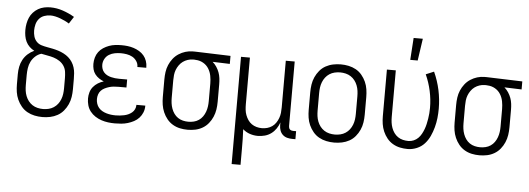

<svg xmlns="http://www.w3.org/2000/svg" viewBox="-57 -923 3614 1311"><g transform="rotate(5 1750.0 -268.0)"><path d="M250 8Q223 8 196.5 2.5Q170 -3 146.5 -16Q123 -29 105.5 -50Q88 -71 77 -95.5Q66 -120 62 -146.5Q58 -173 58 -200V-269Q58 -295 63 -320.5Q68 -346 80.5 -369Q93 -392 112.5 -409.5Q132 -427 156 -438Q138 -447 123 -461.5Q108 -476 99 -494.5Q90 -513 86.5 -533.5Q83 -554 83 -574Q83 -596 87 -617.5Q91 -639 99.5 -659Q108 -679 123 -695.5Q138 -712 157 -723Q176 -734 197.5 -738.5Q219 -743 240 -743Q284 -743 326.5 -728.5Q369 -714 406 -692L375 -644Q361 -653 345 -660.5Q329 -668 313 -674Q297 -680 279.5 -684Q262 -688 245 -688Q224 -688 203 -680.5Q182 -673 168 -656.5Q154 -640 148.5 -618.5Q143 -597 143 -576Q143 -556 148.5 -536Q154 -516 168 -501Q182 -486 201.5 -480Q221 -474 241 -470.5Q261 -467 280.5 -463Q300 -459 319 -453Q338 -447 356.5 -437.5Q375 -428 390 -415Q405 -402 416 -385Q427 -368 433 -348.5Q439 -329 440.5 -309Q442 -289 442 -269V-200Q442 -173 438 -146.5Q434 -120 423 -95.5Q412 -71 394.5 -50Q377 -29 353.5 -16Q330 -3 303.5 2.5Q277 8 250 8ZM250 -47Q269 -47 288 -51.5Q307 -56 323 -66.5Q339 -77 350.5 -92Q362 -107 369 -125Q376 -143 378.5 -162Q381 -181 381 -200V-269Q381 -291 378 -313Q375 -335 363 -353.5Q351 -372 332 -384.5Q313 -397 292 -403.5Q271 -410 249.5 -413.5Q228 -417 206 -422Q183 -415 165 -398.5Q147 -382 136.5 -361Q126 -340 122.5 -316Q119 -292 119 -269V-200Q119 -181 121.5 -162Q124 -143 131 -125Q138 -107 149.5 -92Q161 -77 177 -66.5Q193 -56 212 -51.5Q231 -47 250 -47Z M747 8Q724 8 700.5 5Q677 2 654.5 -5.5Q632 -13 612 -26Q592 -39 577.5 -57.5Q563 -76 556.5 -99Q550 -122 550 -146Q550 -167 556 -188Q562 -209 575.5 -225.5Q589 -242 607.5 -253.5Q626 -265 647 -271Q629 -278 613.5 -288.5Q598 -299 586.5 -314Q575 -329 570.5 -347.5Q566 -366 566 -384Q566 -406 572 -427.5Q578 -449 591 -466.5Q604 -484 622.5 -496Q641 -508 661.5 -515.5Q682 -523 703.5 -525.5Q725 -528 747 -528Q768 -528 789 -525.5Q810 -523 830 -516.5Q850 -510 868.5 -499Q887 -488 900.5 -472Q914 -456 921 -435.5Q928 -415 928 -394V-389H867V-392Q867 -412 855 -429.5Q843 -447 825.5 -456.5Q808 -466 787.5 -469.5Q767 -473 747 -473Q726 -473 705 -469Q684 -465 666 -454Q648 -443 637.5 -424Q627 -405 627 -383Q627 -369 631.5 -355.5Q636 -342 645.5 -331.5Q655 -321 667.5 -314.5Q680 -308 694 -304.5Q708 -301 722 -299.5Q736 -298 750 -298H805V-243H750Q734 -243 718 -241.5Q702 -240 687 -235.5Q672 -231 657.5 -224Q643 -217 632 -205.5Q621 -194 616 -178.5Q611 -163 611 -147Q611 -131 616 -115.5Q621 -100 631 -88Q641 -76 655 -68Q669 -60 684.5 -55.5Q700 -51 715.5 -49Q731 -47 747 -47Q762 -47 776.5 -48.5Q791 -50 805.5 -53Q820 -56 833.5 -62Q847 -68 858.5 -77.5Q870 -87 876.5 -100.5Q883 -114 883 -129V-131H944V-128Q944 -105 935.5 -84Q927 -63 912 -46.5Q897 -30 877 -19.5Q857 -9 835.5 -2.5Q814 4 791.5 6Q769 8 747 8Z M1246 8Q1219 8 1193 2.5Q1167 -3 1144 -16.5Q1121 -30 1104 -51Q1087 -72 1076.5 -96.5Q1066 -121 1062 -147Q1058 -173 1058 -200V-320Q1058 -346 1061.5 -371.5Q1065 -397 1075 -420.5Q1085 -444 1101 -464.5Q1117 -485 1138.5 -499Q1160 -513 1184.5 -520.5Q1209 -528 1235 -528H1250L1494 -520V-465L1376 -469Q1392 -455 1403.5 -437.5Q1415 -420 1422 -401Q1429 -382 1431.5 -361.5Q1434 -341 1434 -320V-200Q1434 -173 1430 -147Q1426 -121 1415.5 -96.5Q1405 -72 1388 -51Q1371 -30 1348 -16.5Q1325 -3 1299 2.5Q1273 8 1246 8ZM1246 -47Q1265 -47 1283.5 -51.5Q1302 -56 1317.5 -66.5Q1333 -77 1344 -92.5Q1355 -108 1361.5 -126Q1368 -144 1370.5 -162.5Q1373 -181 1373 -200V-320Q1373 -346 1368 -372.5Q1363 -399 1349 -421.5Q1335 -444 1311.5 -457.5Q1288 -471 1261 -472L1250 -473H1241Q1223 -473 1205 -467Q1187 -461 1172.5 -450.5Q1158 -440 1147 -424.5Q1136 -409 1129.5 -392Q1123 -375 1121 -356.5Q1119 -338 1119 -320V-200Q1119 -181 1121.5 -162.5Q1124 -144 1130.5 -126Q1137 -108 1148 -92.5Q1159 -77 1174.5 -66.5Q1190 -56 1208.5 -51.5Q1227 -47 1246 -47Z M1566 215V-520H1627V-200Q1627 -181 1629 -162.5Q1631 -144 1637.5 -126.5Q1644 -109 1654.5 -93.5Q1665 -78 1680 -67.5Q1695 -57 1713 -52Q1731 -47 1750 -47Q1769 -47 1787 -52Q1805 -57 1820 -67.5Q1835 -78 1845.5 -93.5Q1856 -109 1862.5 -126.5Q1869 -144 1871 -162.5Q1873 -181 1873 -200V-520H1934V-77Q1934 -71 1936 -65Q1938 -59 1942 -55Q1946 -51 1952 -49Q1958 -47 1964 -47H1985V8H1964Q1946 8 1928.5 3.5Q1911 -1 1898 -13Q1885 -25 1879 -42Q1873 -59 1873 -77V-97Q1865 -74 1851.5 -54Q1838 -34 1818.5 -19.5Q1799 -5 1775 1.5Q1751 8 1727 8Q1699 8 1672 -1Q1645 -10 1624 -29Q1626 5 1626.5 39Q1627 73 1627 108V215Z M2250 8Q2223 8 2196.5 2.5Q2170 -3 2146.5 -16Q2123 -29 2105.5 -50Q2088 -71 2077 -95.5Q2066 -120 2062 -146.5Q2058 -173 2058 -200V-320Q2058 -347 2062 -373.5Q2066 -400 2077 -424.5Q2088 -449 2105.5 -470Q2123 -491 2146.5 -504Q2170 -517 2196.5 -522.5Q2223 -528 2250 -528Q2277 -528 2303.5 -522.5Q2330 -517 2353.5 -504Q2377 -491 2394.5 -470Q2412 -449 2423 -424.5Q2434 -400 2438 -373.5Q2442 -347 2442 -320V-200Q2442 -173 2438 -146.5Q2434 -120 2423 -95.5Q2412 -71 2394.5 -50Q2377 -29 2353.5 -16Q2330 -3 2303.5 2.5Q2277 8 2250 8ZM2250 -47Q2269 -47 2288 -51.5Q2307 -56 2323 -66.5Q2339 -77 2350.5 -92Q2362 -107 2369 -125Q2376 -143 2378.5 -162Q2381 -181 2381 -200V-320Q2381 -339 2378.5 -358Q2376 -377 2369 -395Q2362 -413 2350.5 -428Q2339 -443 2323 -453.5Q2307 -464 2288 -468.5Q2269 -473 2250 -473Q2231 -473 2212 -468.5Q2193 -464 2177 -453.5Q2161 -443 2149.5 -428Q2138 -413 2131 -395Q2124 -377 2121.5 -358Q2119 -339 2119 -320V-200Q2119 -181 2121.5 -162Q2124 -143 2131 -125Q2138 -107 2149.5 -92Q2161 -77 2177 -66.5Q2193 -56 2212 -51.5Q2231 -47 2250 -47Z M2754 8Q2727 8 2701 2.5Q2675 -3 2652 -16.5Q2629 -30 2612 -51Q2595 -72 2584.5 -96.5Q2574 -121 2570 -147Q2566 -173 2566 -200V-520H2627V-200Q2627 -181 2629.5 -162.5Q2632 -144 2638.5 -126Q2645 -108 2656 -92.5Q2667 -77 2682.5 -66.5Q2698 -56 2716.5 -51.5Q2735 -47 2754 -47Q2773 -47 2790.5 -54.5Q2808 -62 2821 -75Q2834 -88 2843 -104.5Q2852 -121 2858.5 -138.5Q2865 -156 2869 -174Q2873 -192 2876 -210.5Q2879 -229 2880.5 -247.5Q2882 -266 2882 -285Q2882 -343 2869.5 -400.5Q2857 -458 2833 -511L2888 -534Q2915 -475 2928.5 -412Q2942 -349 2942 -285Q2942 -252 2938.5 -220Q2935 -188 2926.5 -156.5Q2918 -125 2904.5 -95.5Q2891 -66 2869.5 -42Q2848 -18 2817 -5Q2786 8 2754 8ZM2719 -600 2729 -751H2792L2770 -600Z M3246 8Q3219 8 3193 2.5Q3167 -3 3144 -16.5Q3121 -30 3104 -51Q3087 -72 3076.5 -96.5Q3066 -121 3062 -147Q3058 -173 3058 -200V-320Q3058 -346 3061.5 -371.5Q3065 -397 3075 -420.5Q3085 -444 3101 -464.5Q3117 -485 3138.5 -499Q3160 -513 3184.5 -520.5Q3209 -528 3235 -528H3250L3494 -520V-465L3376 -469Q3392 -455 3403.5 -437.5Q3415 -420 3422 -401Q3429 -382 3431.5 -361.5Q3434 -341 3434 -320V-200Q3434 -173 3430 -147Q3426 -121 3415.5 -96.5Q3405 -72 3388 -51Q3371 -30 3348 -16.5Q3325 -3 3299 2.5Q3273 8 3246 8ZM3246 -47Q3265 -47 3283.5 -51.5Q3302 -56 3317.5 -66.5Q3333 -77 3344 -92.5Q3355 -108 3361.5 -126Q3368 -144 3370.5 -162.5Q3373 -181 3373 -200V-320Q3373 -346 3368 -372.5Q3363 -399 3349 -421.5Q3335 -444 3311.5 -457.5Q3288 -471 3261 -472L3250 -473H3241Q3223 -473 3205 -467Q3187 -461 3172.5 -450.5Q3158 -440 3147 -424.5Q3136 -409 3129.5 -392Q3123 -375 3121 -356.5Q3119 -338 3119 -320V-200Q3119 -181 3121.5 -162.5Q3124 -144 3130.5 -126Q3137 -108 3148 -92.5Q3159 -77 3174.5 -66.5Q3190 -56 3208.5 -51.5Q3227 -47 3246 -47Z"/></g></svg>

Font: Iosevka Term Curly Light
Style: Regular
Weight: 300
Designer: Belleve Invis
Foundry: Belleve Invis
Version: Version 32.3.0